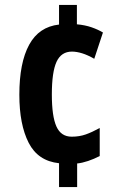

<svg xmlns="http://www.w3.org/2000/svg" viewBox="-20 -744 501 774"><path d="M290 -646Q323 -643 349 -634Q375 -625 395 -613L360 -507Q334 -522 311.5 -529Q289 -536 270 -536Q227 -536 208 -495Q189 -454 189 -363Q189 -275 207.5 -234Q226 -193 269 -193Q300 -193 325.5 -202Q351 -211 382 -228V-115Q359 -103 335 -95Q311 -87 291 -85V10H218V-86Q133 -95 95.5 -168.5Q58 -242 58 -362Q58 -491 97.5 -563.5Q137 -636 218 -645V-724H290Z"/></svg>

Font: Noto Sans Gujarati ExtraCondensed
Style: Bold
Weight: 700
Width: 2
Designer: Jelle Bosma - Monotype Design Team, Universal Thirst
Foundry: Monotype Imaging Inc.
Version: Version 2.106; ttfautohint (v1.8.4.7-5d5b)